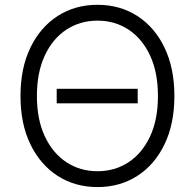

<svg xmlns="http://www.w3.org/2000/svg" viewBox="-20 -757 799 787"><path d="M379.9 9.8Q287.6 9.8 216.3 -36.1Q145 -82 104.5 -165.8Q64 -249.5 64 -363.3Q64 -477.5 104.5 -561.5Q145 -645.5 216.3 -691.4Q287.6 -737.3 379.9 -737.3Q471.7 -737.3 543 -691.4Q614.3 -645.5 654.5 -561.5Q694.8 -477.5 694.8 -363.3Q694.8 -249.5 654.5 -165.8Q614.3 -82 543 -36.1Q471.7 9.8 379.9 9.8ZM379.9 -55.2Q450.7 -55.2 506.6 -91.8Q562.5 -128.4 595 -197.5Q627.4 -266.6 627.4 -363.3Q627.4 -460.4 595 -529.8Q562.5 -599.1 506.6 -635.7Q450.7 -672.4 379.9 -672.4Q308.6 -672.4 252.4 -635.7Q196.3 -599.1 163.8 -529.8Q131.3 -460.4 131.3 -363.3Q131.3 -267.1 163.8 -198Q196.3 -128.9 252.4 -92Q308.6 -55.2 379.9 -55.2ZM544.4 -393.1V-333.5H212.4V-393.1Z"/></svg>

Font: Inter Light
Style: Regular
Weight: 300
Designer: Rasmus Andersson
Foundry: rsms
Version: Version 4.000;git-a52131595